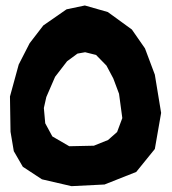

<svg xmlns="http://www.w3.org/2000/svg" viewBox="-20 -669 616 686"><path d="M323.2 -472.7 360.4 -434.6 384.8 -388.7 405.3 -334 417 -247.1 398.4 -197.3 366.2 -168.9 315.4 -148.4 227.5 -146.5 167 -181.6 141.6 -228.5 136.7 -283.2 145.5 -322.3 176.8 -394.5 219.7 -450.2 256.8 -477.5 284.2 -482.4ZM29.3 -128.9 61.5 -73.2 129.9 -28.3 235.4 -3.9 353.5 -9.8 466.8 -54.7 533.2 -136.7 555.7 -265.6 533.2 -402.3 498 -496.1 451.2 -563.5 365.2 -626 283.2 -649.4 217.8 -635.7 134.8 -578.1 85.9 -514.6 46.9 -438.5 15.6 -324.2 17.6 -198.2Z"/></svg>

Font: MaokenAssortedSans-TC
Style: Regular
Weight: 500
Version: Version 0.83